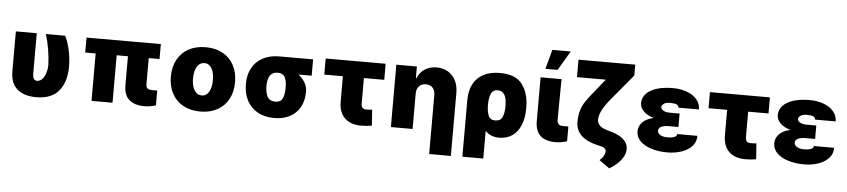

<svg xmlns="http://www.w3.org/2000/svg" viewBox="-50 -1099 7170 1626"><g transform="rotate(5 3534.5 -286.0)"><path d="M227.5 -530.3V-191.4Q227.5 -157.2 237.1 -143.1Q246.6 -128.9 263.7 -128.9Q290 -128.9 309.3 -150.1Q328.6 -171.4 338.6 -203.9Q348.6 -236.3 348.6 -269.5Q346.2 -335.4 335 -403.3Q323.7 -471.2 304.7 -530.3H468.8Q492.7 -484.9 508.3 -415.3Q523.9 -345.7 524.4 -269.5Q523.4 -140.1 460.9 -65.2Q398.4 9.8 268.6 9.8Q165 9.8 107.2 -40.5Q49.3 -90.8 49.8 -192.4V-530.3Z M1282.2 -403.3H1190.4V-185.5Q1190.4 -166.5 1195.1 -155.8Q1199.7 -145 1211.2 -140.4Q1222.7 -135.7 1244.1 -135.7H1286.1V-9.8Q1237.8 5.9 1188.5 5.9Q1104 5.9 1058.8 -34.2Q1013.7 -74.2 1013.7 -158.2V-403.3H918V0H739.3V-403.3H650.4V-530.3H1282.2Z M1390.6 -263.7Q1390.6 -345.2 1423.6 -407Q1456.5 -468.8 1518.3 -502.9Q1580.1 -537.1 1664.1 -537.1Q1748 -537.1 1809.6 -502.9Q1871.1 -468.8 1903.8 -407Q1936.5 -345.2 1936.5 -263.7Q1936.5 -182.1 1903.8 -120.4Q1871.1 -58.6 1809.6 -24.4Q1748 9.8 1664.1 9.8Q1580.1 9.8 1518.3 -24.4Q1456.5 -58.6 1423.6 -120.4Q1390.6 -182.1 1390.6 -263.7ZM1748 -264.6Q1748 -328.6 1725.8 -365.5Q1703.6 -402.3 1665 -402.3Q1625 -402.3 1602.1 -365.5Q1579.1 -328.6 1579.1 -264.6Q1579.1 -201.2 1602.1 -164.1Q1625 -127 1665 -127Q1703.6 -127 1725.8 -164.1Q1748 -201.2 1748 -264.6Z M2291 -513.7H2578.1V-375H2466.8Q2500.5 -347.7 2521.2 -313Q2542 -278.3 2542 -242.2V-232.4Q2542 -160.6 2512.7 -106Q2483.4 -51.3 2427.2 -20.8Q2371.1 9.8 2293 9.8Q2210 9.8 2150.6 -23.9Q2091.3 -57.6 2060.5 -116.7Q2029.8 -175.8 2029.3 -251V-262.7Q2029.8 -335.4 2060.3 -392.3Q2090.8 -449.2 2149.7 -481.4Q2208.5 -513.7 2291 -513.7ZM2293 -128.9Q2334 -128.9 2350.6 -161.1Q2367.2 -193.4 2367.2 -251V-262.7Q2367.2 -314.5 2350.1 -344.7Q2333 -375 2291 -375Q2245.1 -375 2225.1 -344.5Q2205.1 -314 2204.1 -262.7V-251Q2205.1 -192.9 2224.4 -160.9Q2243.7 -128.9 2293 -128.9Z M3193.4 -393.6H3020.5V-179.7Q3020.5 -155.3 3030.3 -142.6Q3040 -129.9 3062.5 -129.9Q3079.1 -129.9 3089.8 -130.6Q3100.6 -131.3 3113.3 -132.8L3123 2Q3100.6 5.9 3080.1 7.8Q3059.6 9.8 3031.2 9.8Q2941.4 9.8 2891.6 -38.8Q2841.8 -87.4 2841.8 -178.7V-393.6H2683.6V-530.3H3193.4Z M3468.8 0H3284.2V-530.3H3459V-430.7H3464.8Q3482.4 -480.5 3525.6 -508.8Q3568.8 -537.1 3627 -537.1Q3682.6 -537.1 3724.4 -512Q3766.1 -486.8 3788.8 -441.7Q3811.5 -396.5 3811.5 -337.9V199.2H3627V-299.8Q3627 -340.8 3606.4 -363.8Q3585.9 -386.7 3548.8 -386.7Q3511.7 -386.7 3490.2 -363.5Q3468.8 -340.3 3468.8 -299.8Z M4165 -537.1Q4298.8 -537.1 4355.5 -461.2Q4412.1 -385.3 4412.1 -266.6V-256.8Q4412.1 -175.3 4387.5 -115.2Q4362.8 -55.2 4316.2 -22.7Q4269.5 9.8 4205.1 9.8Q4130.9 9.8 4086.9 -38.1V197.3H3909.2V-285.2Q3909.2 -364.7 3939.2 -421.4Q3969.2 -478 4026.9 -507.6Q4084.5 -537.1 4165 -537.1ZM4159.2 -132.8Q4204.6 -132.8 4220 -168Q4235.4 -203.1 4235.4 -256.8V-266.6Q4235.4 -389.6 4158.2 -389.6Q4120.1 -389.6 4103.5 -356.7Q4086.9 -323.7 4086.9 -262.7V-260.7Q4086.9 -202.1 4101.6 -167.5Q4116.2 -132.8 4159.2 -132.8Z M4688.5 -530.3 4685.5 -185.5Q4686.5 -157.7 4698 -146.7Q4709.5 -135.7 4739.3 -135.7H4781.2V-10.7Q4734.4 5.9 4683.6 5.9Q4510.7 5.9 4510.7 -158.2V-530.3ZM4589.8 -770.5H4746.1L4648.4 -605.5H4544.9Z M5299.8 -614.3 5113.3 -390.6Q5026.4 -284.2 5026.4 -216.8Q5026.4 -156.2 5113.3 -132.8L5136.7 -126Q5212.4 -105.5 5251.2 -70.6Q5290 -35.6 5290 11.7Q5290 57.6 5256.3 102.3Q5222.7 147 5157.2 187.5L5069.3 125Q5110.8 87.4 5114.3 49.8Q5115.2 34.2 5103.8 22.9Q5092.3 11.7 5070.3 6.8L5040 0Q4948.2 -21.5 4901.4 -67.1Q4854.5 -112.8 4854.5 -180.7Q4854.5 -238.3 4867.7 -280.3Q4880.9 -322.3 4904.3 -357.2Q4927.7 -392.1 4976.6 -452.1L4984.4 -461.9L5062.5 -558.6H4817.4V-707H5299.8Z M5495.1 -271Q5440.9 -285.6 5409.2 -316.9Q5377.4 -348.1 5377 -386.7Q5377.4 -434.6 5410.4 -468.5Q5443.4 -502.4 5501.5 -519.8Q5559.6 -537.1 5634.8 -537.1Q5699.2 -537.1 5752.9 -517.8Q5806.6 -498.5 5838.4 -461.9Q5870.1 -425.3 5870.1 -376H5695.3Q5695.3 -395 5676.3 -402.6Q5657.2 -410.2 5623 -410.2Q5587.9 -410.2 5569.8 -397.5Q5551.8 -384.8 5550.8 -368.2Q5551.3 -350.1 5572.8 -338.6Q5594.2 -327.1 5627.9 -327.1H5710V-212.9H5627.9Q5591.8 -212.9 5566.2 -202.1Q5540.5 -191.4 5540 -165Q5540.5 -153.3 5549.8 -142.3Q5559.1 -131.3 5577.1 -124.3Q5595.2 -117.2 5621.1 -117.2Q5663.6 -117.2 5684.3 -126.5Q5705.1 -135.7 5705.1 -152.3H5877Q5877 -99.1 5842.5 -62.7Q5808.1 -26.4 5752.9 -8.3Q5697.8 9.8 5634.8 9.8Q5560.1 9.8 5499.5 -9Q5439 -27.8 5403.8 -62.7Q5368.7 -97.7 5368.2 -144.5Q5368.7 -192.9 5401.6 -225.3Q5434.6 -257.8 5495.1 -271Z M6460 -393.6H6287.1V-179.7Q6287.1 -155.3 6296.9 -142.6Q6306.6 -129.9 6329.1 -129.9Q6345.7 -129.9 6356.4 -130.6Q6367.2 -131.3 6379.9 -132.8L6389.6 2Q6367.2 5.9 6346.7 7.8Q6326.2 9.8 6297.9 9.8Q6208 9.8 6158.2 -38.8Q6108.4 -87.4 6108.4 -178.7V-393.6H5950.2V-530.3H6460Z M6657.2 -271Q6603 -285.6 6571.3 -316.9Q6539.6 -348.1 6539.1 -386.7Q6539.6 -434.6 6572.5 -468.5Q6605.5 -502.4 6663.6 -519.8Q6721.7 -537.1 6796.9 -537.1Q6861.3 -537.1 6915 -517.8Q6968.8 -498.5 7000.5 -461.9Q7032.2 -425.3 7032.2 -376H6857.4Q6857.4 -395 6838.4 -402.6Q6819.3 -410.2 6785.2 -410.2Q6750 -410.2 6731.9 -397.5Q6713.9 -384.8 6712.9 -368.2Q6713.4 -350.1 6734.9 -338.6Q6756.3 -327.1 6790 -327.1H6872.1V-212.9H6790Q6753.9 -212.9 6728.3 -202.1Q6702.6 -191.4 6702.1 -165Q6702.6 -153.3 6711.9 -142.3Q6721.2 -131.3 6739.3 -124.3Q6757.3 -117.2 6783.2 -117.2Q6825.7 -117.2 6846.4 -126.5Q6867.2 -135.7 6867.2 -152.3H7039.1Q7039.1 -99.1 7004.6 -62.7Q6970.2 -26.4 6915 -8.3Q6859.9 9.8 6796.9 9.8Q6722.2 9.8 6661.6 -9Q6601.1 -27.8 6565.9 -62.7Q6530.8 -97.7 6530.3 -144.5Q6530.8 -192.9 6563.7 -225.3Q6596.7 -257.8 6657.2 -271Z"/></g></svg>

Font: Pretendard Std Black
Style: Regular
Weight: 900
Designer: Base glyphs from Inter by Rasmus Andersson; Hangeul glyphs from Noto Sans CJK(Source Han Sans) by Jang Soo-young and Kan
Foundry: Kil Hyung-jin
Version: Version 1.309